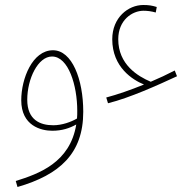

<svg xmlns="http://www.w3.org/2000/svg" viewBox="-20 -518 773 768"><path d="M412 -105C500 -127 610 -177 688 -213L679 -236C648 -220 616 -205 583 -191C531 -213 453 -260 453 -361C453 -438 509 -475 554 -475C570 -475 585 -473 603 -468L607 -490C588 -496 575 -498 553 -498C493 -498 429 -448 429 -361C429 -249 511 -198 556 -180C502 -158 450 -140 405 -128ZM50 230C219 181 313 96 313 -71C313 -201 268 -317 192 -317C110 -317 65 -204 65 -117C65 -15 144 5 189 5C228 5 258 -5 285 -20C260 133 135 177 43 206ZM89 -119C89 -203 132 -292 188 -292C254 -292 289 -176 289 -75C289 -64 289 -54 288 -44C264 -30 228 -17 193 -17C141 -17 89 -38 89 -119Z"/></svg>

Font: Noto Sans Arabic ExtCond Thin
Style: Regular
Weight: 100
Width: 2
Designer: Monotype Design Team, Nadine Chahine, Nizar Qandah and Khaled Hosny
Foundry: Monotype Imaging Inc.
Version: Version 2.012